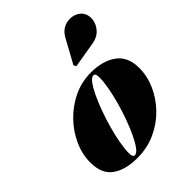

<svg xmlns="http://www.w3.org/2000/svg" viewBox="-211 -859 986 986"><g transform="rotate(-45 282.0 -365.5)"><path d="M208.5 10Q121.5 10 70.8 -26Q20 -62 20 -144.5Q20 -204.5 46.2 -262.5Q72.5 -320.5 118 -367.2Q163.5 -414 222.8 -442Q282 -470 348 -470Q435 -470 488.2 -431.2Q541.5 -392.5 541.5 -310Q541.5 -252 516.5 -195.2Q491.5 -138.5 446.5 -92Q401.5 -45.5 340.8 -17.8Q280 10 208.5 10ZM208.5 -9.5Q222 -9.5 238.5 -31.2Q255 -53 272.2 -89.2Q289.5 -125.5 305.8 -170.2Q322 -215 334.8 -261.2Q347.5 -307.5 355 -349Q362.5 -390.5 362.5 -420.5Q362.5 -434.5 359.2 -442.5Q356 -450.5 348 -450.5Q334.5 -450.5 318 -428.8Q301.5 -407 284.2 -370.5Q267 -334 250.8 -289.5Q234.5 -245 221.8 -198.8Q209 -152.5 201.5 -110.8Q194 -69 194 -39.5Q194 -25 197.2 -17.2Q200.5 -9.5 208.5 -9.5ZM320 -545.5 311.5 -558.5 382.5 -688Q397.5 -715.5 419 -728Q440.5 -740.5 463.2 -741.2Q486 -742 505.2 -733.5Q524.5 -725 535 -710.5Q551.5 -686.5 547.8 -656Q544 -625.5 521.8 -600.5Q499.5 -575.5 460 -569Z"/></g></svg>

Font: Bodoni Moda 11pt Black
Style: Italic
Weight: 900
Italic angle: -13°
Designer: Owen Earl
Foundry: indestructible type
Version: Version 2.004